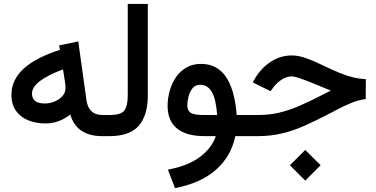

<svg xmlns="http://www.w3.org/2000/svg" viewBox="-20 -692 1913 976"><path d="M38.1 -210.9Q38.1 -359.9 284.7 -438.5L280.8 -461.4L377.9 -481.4L419.4 -183.6Q429.7 -107.4 501.5 -107.4H516.6V0H499.5Q433.1 0 392.8 -28.3Q352.5 -56.6 337.4 -109.9Q279.8 -64.5 210.4 -64.5Q164.6 -64.5 125.2 -79.8Q85.9 -95.2 62 -127.7Q38.1 -160.2 38.1 -210.9ZM300.3 -339.4Q219.2 -308.6 180.9 -278.3Q142.6 -248 142.6 -216.8Q142.6 -166 207.5 -166Q233.4 -166 257.6 -176Q281.7 -186 297.4 -203.6Q313 -221.2 313 -245.1Q313 -258.8 311 -271.5Z M497.1 0V-107.4H536.6Q596.2 -107.4 612.8 -131.3Q629.4 -155.3 629.4 -206.5V-671.9H731.4V-207Q731.4 -106.9 686 -53.5Q640.6 0 536.1 0Z M1002.4 -367.2Q1163.1 -367.2 1183.1 -107.4H1231.4V0H1176.3Q1154.8 103 1077.6 171.1Q1000.5 239.3 869.6 264.2L833.5 170.4Q934.6 151.4 995.1 106.7Q1055.7 62 1077.1 0H1019.5Q928.2 0 880.1 -38.6Q832 -77.1 832 -154.3Q832 -191.4 842.3 -229Q852.5 -266.6 873.3 -297.9Q894 -329.1 926.3 -348.1Q958.5 -367.2 1002.4 -367.2ZM1084 -107.4Q1077.6 -190.9 1055.9 -226.1Q1034.2 -261.2 998 -261.2Q973.1 -261.2 958.7 -243.4Q944.3 -225.6 938.2 -201.2Q932.1 -176.8 932.1 -156.7Q932.1 -130.4 949 -118.9Q965.8 -107.4 1014.6 -107.4Z M1453.6 147.9 1531.7 70.3 1609.9 147.9 1531.7 226.1ZM1211.9 0V-107.4H1291.5Q1351.1 -107.4 1402.6 -120.1Q1454.1 -132.8 1507.3 -156.2Q1560.5 -179.7 1625 -212.9L1661.6 -231.9Q1651.9 -234.9 1638.4 -241Q1625 -247.1 1590.8 -260.7Q1541 -281.2 1509.3 -292.5Q1477.5 -303.7 1463.4 -303.7Q1438.5 -303.7 1414.3 -288.8Q1390.1 -273.9 1373 -252L1355 -228.5L1264.6 -273.4L1277.3 -294.9Q1308.6 -347.2 1357.2 -378.7Q1405.8 -410.2 1463.9 -410.2Q1496.6 -410.2 1534.7 -396.7Q1572.8 -383.3 1616.2 -362.3Q1669.4 -336.4 1707.5 -321Q1745.6 -305.7 1776.6 -298.3Q1807.6 -291 1839.8 -289.6L1838.9 -188.5Q1814.5 -185.5 1790.5 -178Q1766.6 -170.4 1733.2 -154.5Q1699.7 -138.7 1646.5 -110.4Q1586.9 -79.1 1530.8 -54Q1474.6 -28.8 1415.8 -14.4Q1356.9 0 1290 0Z"/></svg>

Font: Vazir Medium UI
Style: Medium-UI
Weight: 500
Designer: Saber Rastikerdar
Foundry: Saber Rastikerdar
Version: Version 30.0.0